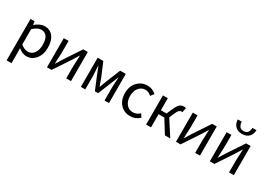

<svg xmlns="http://www.w3.org/2000/svg" viewBox="-0 -1840 4286 3098"><g transform="rotate(30 2142.5 -291.0)"><path d="M92 -543H167L175 -481H178Q271 -557 351 -557Q454 -557 512 -481Q567 -408 567 -280Q567 -146 496 -64Q429 13 331 13Q258 13 181 -50L183 45V229H92ZM428 -120Q472 -180 472 -279Q472 -480 329 -480Q264 -480 183 -405V-120Q250 -63 316 -63Q385 -63 428 -120Z M712 -543H801V-316Q801 -326 792 -116H796Q832 -172 868 -232L1074 -543H1159V0H1070V-227Q1070 -268 1079 -428H1075L1003 -311L797 0H712Z M1343 -543H1448L1555 -288Q1562 -267 1579 -221L1603 -155H1608Q1651 -265 1658 -288L1762 -543H1867V0H1784V-245Q1784 -292 1794 -432H1790L1636 -51H1575L1470 -304Q1443 -367 1420 -432H1415L1425 -245V0H1343Z M2083 -62Q2009 -139 2009 -271Q2009 -402 2088 -482Q2162 -557 2271 -557Q2357 -557 2430 -493L2383 -432Q2329 -481 2274 -481Q2200 -481 2152 -423Q2104 -364 2104 -271Q2104 -177 2151 -120Q2197 -63 2272 -63Q2341 -63 2400 -117L2439 -56Q2364 13 2264 13Q2153 13 2083 -62Z M3009 0H2909L2757 -245H2650V0H2559V-543H2650V-319H2755L2809 -440Q2839 -508 2874 -535Q2903 -557 2951 -557Q2967 -557 2983 -551L2967 -465Q2958 -468 2949 -468Q2902 -468 2870 -393L2824 -286Z M3115 -543H3204V-316Q3204 -326 3195 -116H3199Q3235 -172 3271 -232L3477 -543H3562V0H3473V-227Q3473 -268 3482 -428H3478L3406 -311L3200 0H3115Z M3746 -543H3835V-316Q3835 -326 3826 -116H3830Q3866 -172 3902 -232L4108 -543H4193V0H4104V-227Q4104 -268 4113 -428H4109L4037 -311L3831 0H3746ZM3841 -694Q3802 -738 3798 -811H3872Q3878 -694 3973 -694Q4068 -694 4072 -811H4147Q4144 -738 4105 -694Q4060 -641 3973 -641Q3886 -641 3841 -694Z"/></g></svg>

Font: KaiGen Gothic CN Regular
Style: Regular
Weight: 400
Designer: Ryoko NISHIZUKA  (kana & ideographs); Paul D. Hunt (Latin, Greek & Cyrillic); Wenlong ZHANG  (bopomofo); Sandoll Communi
Foundry: Adobe Systems Incorporated
Version: Version 1.002.20150501